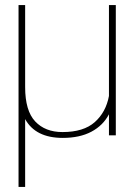

<svg xmlns="http://www.w3.org/2000/svg" viewBox="-20 -535 528 756"><path d="M436 -2H409V-85Q386 -41 340 -16.5Q294 8 227 8Q120 8 79 -66V201H53V-350V-515H79V-192Q79 -99 118.5 -57Q158 -15 226 -15Q309 -15 353 -54Q397 -93 409 -157V-515H436Z"/></svg>

Font: FreesentationVF
Style: Regular
Weight: 400
Designer: glyphs from Roboto by Christian Robertson / Hangul glyphs from Noto Sans CJK(Source Han Sans) by Jang Soo-young and Kang
Foundry: PT&
Version: Version 2.001;Glyphs 3.3.1 (3343)